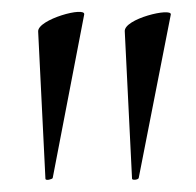

<svg xmlns="http://www.w3.org/2000/svg" viewBox="-20 -660 323 317"><path d="M43 -608 55 -365C55 -361 66 -364 67 -366L119 -636C122 -650 42 -628 43 -608ZM186 -608 198 -365C198 -362 208 -363 209 -366L262 -636C264 -648 184 -629 186 -608Z"/></svg>

Font: Cormorant Garamond
Style: Regular
Weight: 400
Designer: Christian Thalmann (Catharsis Fonts)
Foundry: Catharsis Fonts
Version: Version 4.002;Glyphs 3.4 (3410)